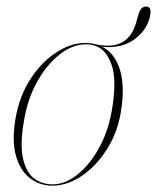

<svg xmlns="http://www.w3.org/2000/svg" viewBox="-20 -563 483 590"><path d="M253 -430.5Q266.5 -429.5 278 -426Q374.5 -406.5 399 -495.5L405 -517.5Q412 -543 429 -543Q449 -543 439.5 -507Q428.5 -467 390.8 -440.5Q353 -414 294.5 -419Q333 -399.5 348.8 -347.8Q364.5 -296 351 -216.5Q340.5 -154 307.8 -103Q275 -52 230.8 -22.2Q186.5 7.5 140.5 7.5Q103 7.5 73 -14.8Q43 -37 29.5 -82.5Q16 -128 27.5 -197.5Q40 -270.5 76.2 -324.2Q112.5 -378 159.8 -406.2Q207 -434.5 253 -430.5ZM141.5 3.5Q180.5 3.5 218.2 -26.8Q256 -57 284 -107.8Q312 -158.5 323 -220Q339.5 -312.5 323.8 -361.2Q308 -410 272.5 -422.5H271.5Q269 -423 268.5 -423.5Q261 -426 252.5 -426.5Q211.5 -430 170.2 -400.8Q129 -371.5 97.5 -317.8Q66 -264 54 -194Q41 -120 50.5 -76.8Q60 -33.5 84.5 -15Q109 3.5 141.5 3.5Z"/></svg>

Font: Fraunces 144pt S000 Thin
Style: Italic
Weight: 100
Italic angle: -16°
Version: Version 1.000; ttfautohint (v1.8.3)